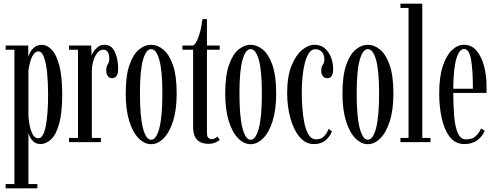

<svg xmlns="http://www.w3.org/2000/svg" viewBox="-20 -770 2683 1040"><path d="M10.5 250V227H58V-500.5H10.5V-523.5H133V-463Q136 -473.5 144.5 -488.5Q153 -503.5 168.2 -515.2Q183.5 -527 206.5 -527Q235.5 -527 260.8 -500.2Q286 -473.5 301.5 -414.5Q317 -355.5 317 -259Q317 -160 300.8 -101Q284.5 -42 257.5 -16Q230.5 10 199 10Q177.5 10 164 -1Q150.5 -12 143.2 -26.5Q136 -41 134 -51.5V227H182.5V250ZM187.5 -21Q214.5 -21 227.5 -85.5Q240.5 -150 240.5 -257Q240.5 -324 235 -377.2Q229.5 -430.5 218 -461Q206.5 -491.5 189 -491.5Q172.5 -491.5 161.2 -475.2Q150 -459 143.5 -435Q137 -411 134 -389V-143.5Q135.5 -114.5 141.5 -86.2Q147.5 -58 158.8 -39.5Q170 -21 187.5 -21Z M354 0V-23H402.5V-500.5H354V-523.5H474L476 -468.5Q477.5 -474.5 486 -488.8Q494.5 -503 509.8 -515.2Q525 -527.5 546.5 -527.5Q583.5 -527.5 601.8 -489.2Q620 -451 620 -397.5Q620 -346.5 587 -346.5Q572 -346.5 563.8 -358.2Q555.5 -370 555.5 -390Q555.5 -409 563.8 -421.2Q572 -433.5 572 -453Q572 -478 563 -489.5Q554 -501 540 -501Q521 -501 507 -483.5Q493 -466 485.2 -439.2Q477.5 -412.5 477.5 -384.5V-23H526.5V0Z M798.5 11Q762.5 11 731 -20.8Q699.5 -52.5 680.2 -114Q661 -175.5 661 -263.5Q661 -360 681.2 -418Q701.5 -476 733 -501.8Q764.5 -527.5 798.5 -527.5Q832.5 -527.5 864.2 -501.8Q896 -476 916.5 -418Q937 -360 937 -263.5Q937 -175.5 917.5 -114Q898 -52.5 866.2 -20.8Q834.5 11 798.5 11ZM798.5 -13Q826.5 -13 843 -75.5Q859.5 -138 859.5 -263.5Q859.5 -387 843 -445.5Q826.5 -504 798.5 -504Q771 -504 754.5 -445.5Q738 -387 738 -263.5Q738 -138 754.5 -75.5Q771 -13 798.5 -13Z M1108 9Q1088 9 1069 1.8Q1050 -5.5 1038 -26Q1026 -46.5 1026 -85.5V-500.5H968V-523.5H1026Q1038 -530.5 1048.2 -552.5Q1058.5 -574.5 1065.8 -604.8Q1073 -635 1076.5 -666.5H1101V-523.5H1170V-500.5H1101V-50Q1101 -30 1109.2 -23Q1117.5 -16 1126 -16Q1136.5 -16 1145 -21Q1153.5 -26 1157 -30.5L1170.5 -12.5Q1160.5 -3.5 1144.8 2.8Q1129 9 1108 9Z M1337.5 11Q1301.5 11 1270 -20.8Q1238.5 -52.5 1219.2 -114Q1200 -175.5 1200 -263.5Q1200 -360 1220.2 -418Q1240.5 -476 1272 -501.8Q1303.5 -527.5 1337.5 -527.5Q1371.5 -527.5 1403.2 -501.8Q1435 -476 1455.5 -418Q1476 -360 1476 -263.5Q1476 -175.5 1456.5 -114Q1437 -52.5 1405.2 -20.8Q1373.5 11 1337.5 11ZM1337.5 -13Q1365.5 -13 1382 -75.5Q1398.5 -138 1398.5 -263.5Q1398.5 -387 1382 -445.5Q1365.5 -504 1337.5 -504Q1310 -504 1293.5 -445.5Q1277 -387 1277 -263.5Q1277 -138 1293.5 -75.5Q1310 -13 1337.5 -13Z M1681 10.5Q1635 10.5 1602.5 -28.5Q1570 -67.5 1552.8 -130.5Q1535.5 -193.5 1535.5 -266Q1535.5 -354.5 1558.5 -412.5Q1581.5 -470.5 1615.8 -499Q1650 -527.5 1684 -527.5Q1716.5 -527.5 1738.8 -508.8Q1761 -490 1772.8 -460Q1784.5 -430 1784.5 -396.5Q1784.5 -346.5 1753 -346.5Q1737 -346.5 1728.5 -357.8Q1720 -369 1720 -388Q1720 -407 1728.5 -419Q1737 -431 1737 -448Q1737 -475 1723 -489.2Q1709 -503.5 1688 -503.5Q1667.5 -503.5 1653.2 -482Q1639 -460.5 1630.5 -425.8Q1622 -391 1618.2 -349.8Q1614.5 -308.5 1614.5 -269Q1614.5 -228 1617.8 -183.8Q1621 -139.5 1629.2 -101Q1637.5 -62.5 1652.8 -38.8Q1668 -15 1691.5 -15Q1720 -15 1736.5 -33Q1753 -51 1759.5 -72L1778 -58.5Q1768.5 -32.5 1744.5 -11Q1720.5 10.5 1681 10.5Z M1972.5 11Q1936.5 11 1905 -20.8Q1873.5 -52.5 1854.2 -114Q1835 -175.5 1835 -263.5Q1835 -360 1855.2 -418Q1875.5 -476 1907 -501.8Q1938.5 -527.5 1972.5 -527.5Q2006.5 -527.5 2038.2 -501.8Q2070 -476 2090.5 -418Q2111 -360 2111 -263.5Q2111 -175.5 2091.5 -114Q2072 -52.5 2040.2 -20.8Q2008.5 11 1972.5 11ZM1972.5 -13Q2000.5 -13 2017 -75.5Q2033.5 -138 2033.5 -263.5Q2033.5 -387 2017 -445.5Q2000.5 -504 1972.5 -504Q1945 -504 1928.5 -445.5Q1912 -387 1912 -263.5Q1912 -138 1928.5 -75.5Q1945 -13 1972.5 -13Z M2149 0V-23H2193V-727H2149V-750H2267.5V-23H2312V0Z M2495.5 10.5Q2447 10.5 2417 -27.8Q2387 -66 2373 -128.5Q2359 -191 2359 -263Q2359 -352.5 2378.2 -411.2Q2397.5 -470 2428.2 -498.8Q2459 -527.5 2493.5 -527.5Q2534.5 -527.5 2561.5 -495.2Q2588.5 -463 2602 -412Q2615.5 -361 2615.5 -304Q2615.5 -294.5 2615.5 -285Q2615.5 -275.5 2615 -266.5H2435Q2435.5 -196.5 2440.2 -139.5Q2445 -82.5 2460 -48.8Q2475 -15 2504.5 -15Q2539 -15 2558.5 -34.2Q2578 -53.5 2585.5 -74L2605.5 -62Q2595 -33.5 2566.5 -11.5Q2538 10.5 2495.5 10.5ZM2493.5 -504.5Q2467.5 -504.5 2451.8 -451.5Q2436 -398.5 2435 -289.5H2541.5Q2541.5 -390.5 2531.5 -447.5Q2521.5 -504.5 2493.5 -504.5Z"/></svg>

Font: Imbue 50pt
Style: Regular
Weight: 400
Designer: Tyler Finck
Foundry: Etcetera Type Company
Version: Version 1.102; ttfautohint (v1.8.3)